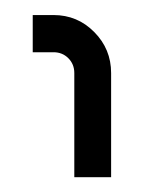

<svg xmlns="http://www.w3.org/2000/svg" viewBox="-20 -663 190 254"><path d="M78.3 -428.6V-566.4Q78.3 -578.1 70.4 -586Q62.5 -593.9 50.8 -593.9H23.3V-643.1H50.8Q82.5 -643.1 104.7 -620.6Q127 -598.1 127 -566.4V-428.6Z"/></svg>

Font: Marapfhont
Style: Book
Weight: 400
Version: Version 0.15